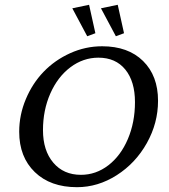

<svg xmlns="http://www.w3.org/2000/svg" viewBox="-20 -776 710 805"><path d="M465.8 -624 403.3 -741.2 473.6 -755.9 500 -636.7ZM345.7 -624 283.2 -741.2 353.5 -755.9 379.9 -636.7ZM302.7 8.8Q191.4 8.8 126 -54.4Q60.5 -117.7 60.5 -223.6Q60.5 -294.4 88.4 -360.6Q116.2 -426.8 163.1 -475.3Q210 -523.9 274.2 -553Q338.4 -582 408.2 -582Q517.1 -582 579.8 -520.3Q642.6 -458.5 642.6 -353.5Q642.6 -259.8 595.5 -175.8Q548.3 -91.8 469.5 -41.5Q390.6 8.8 302.7 8.8ZM319.3 -43Q382.3 -43 434.3 -83Q486.3 -123 516.1 -193.1Q545.9 -263.2 545.9 -347.7Q545.9 -434.6 505.4 -484.4Q464.8 -534.2 392.6 -534.2Q328.6 -534.2 275.1 -493.9Q221.7 -453.6 190.9 -383.8Q160.2 -314 160.2 -230.5Q160.2 -145 203.4 -94Q246.6 -43 319.3 -43Z"/></svg>

Font: Crimson Pro
Style: Italic
Weight: 400
Italic angle: -12°
Designer: Jacques Le Bailly
Foundry: Baron von Fonthausen
Version: Version 1.003